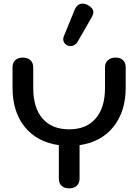

<svg xmlns="http://www.w3.org/2000/svg" viewBox="-20 -1027 761 1057"><path d="M672 -657V-545Q672 -413 604.5 -329Q537 -245 418 -228V-43Q418 -19 402.5 -4.5Q387 10 361 10Q335 10 319.5 -4Q304 -18 304 -43V-228Q184 -245 116.5 -328Q49 -411 49 -545V-657Q49 -682 64.5 -696Q80 -710 106 -710Q132 -710 147.5 -695.5Q163 -681 163 -657V-542Q163 -433 214.5 -374Q266 -315 361 -315Q455 -315 506.5 -374.5Q558 -434 558 -542V-657Q558 -681 574 -695.5Q590 -710 616 -710Q642 -710 657 -696Q672 -682 672 -657ZM328 -811Q328 -819 331 -826L390 -971Q405 -1007 434 -1007Q448 -1007 462 -1000Q494 -983 494 -959Q494 -948 486 -934L406 -795Q400 -785 389.5 -779Q379 -773 368 -773Q359 -773 349 -778Q339 -783 333.5 -792Q328 -801 328 -811Z"/></svg>

Font: Kodchasan SemiBold
Style: Regular
Weight: 600
Version: Version 1.000; ttfautohint (v1.6)